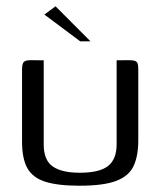

<svg xmlns="http://www.w3.org/2000/svg" viewBox="-20 -593 516 618"><path d="M120.7 -399V-128.2Q120.7 -77.7 149.5 -57.4Q178.3 -37 236.7 -37Q300.3 -37 327.8 -58.7Q355.4 -80.5 355.4 -128.5V-399Q356.4 -399 361.9 -399Q367.4 -399 373.8 -399.1Q380.2 -399.3 386.1 -399.3Q392 -399.3 393.8 -399.3Q406.2 -399.3 413 -397.5Q419.7 -395.7 422.4 -389.8Q425.1 -383.8 425.1 -369.9V-141Q425.1 -91.1 410 -58.7Q394.8 -26.2 353.9 -10.7Q313 4.8 235.7 4.8Q165.6 4.8 125.1 -8.3Q84.6 -21.5 67.8 -52.2Q51 -83 51 -136.2V-369.9Q51 -387.1 56.3 -393.2Q61.7 -399.3 78.5 -399.3Q89.5 -399.3 99.6 -399.1Q109.7 -399 120.7 -399ZM238.2 -460 122.9 -546.1 158.7 -572.8 271.2 -460Z"/></svg>

Font: Genos Thin
Style: Regular
Weight: 100
Designer: Robert E. Leuschke
Foundry: Robert E. Leuschke
Version: Version 1.010